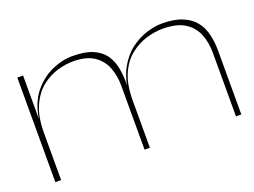

<svg xmlns="http://www.w3.org/2000/svg" viewBox="-80 -646 1077 813"><g transform="rotate(-20 459.0 -239.5)"><path d="M299 -478Q355 -478 390 -462.5Q425 -447 443 -421Q461 -395 467.5 -361Q474 -327 474 -289V-1H450V-289Q450 -335 435 -373Q420 -411 385.5 -433.5Q351 -456 292 -456Q259 -456 221.5 -445Q184 -434 150.5 -407.5Q117 -381 95.5 -333.5Q74 -286 74 -214V-1H48V-472H74V-277Q85 -347 120.5 -391Q156 -435 203.5 -456.5Q251 -478 299 -478ZM701 -478Q757 -478 793.5 -462.5Q830 -447 850 -421Q870 -395 878 -361Q886 -327 886 -289V-1H862V-289Q862 -335 846.5 -373Q831 -411 795 -433.5Q759 -456 695 -456Q662 -456 624 -445Q586 -434 551.5 -407.5Q517 -381 495.5 -333.5Q474 -286 474 -214L469 -244Q474 -311 498.5 -356Q523 -401 558.5 -428Q594 -455 632 -466.5Q670 -478 701 -478Z"/></g></svg>

Font: Panamera Thin
Style: Regular
Weight: 100
Designer: Bastien Sozeau
Foundry: NBR — Bastien Sozeau
Version: Version 3.003;gftools[0.9.33]